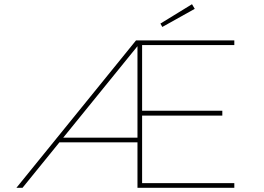

<svg xmlns="http://www.w3.org/2000/svg" viewBox="-20 -892 1252 912"><path d="M58 0 626 -700H1093V-678H655V-366H1036V-343H655V-22H1093V0H633V-216H255L274 -238H633V-685L639 -680L87 0ZM751 -764 742 -780 892 -872 905 -850Z"/></svg>

Font: Lexend Mega Thin
Style: Regular
Weight: 250
Version: Version 1.007